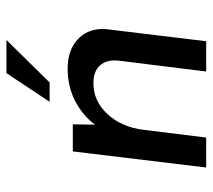

<svg xmlns="http://www.w3.org/2000/svg" viewBox="-52 -608 660 596"><g transform="rotate(-90 278.0 -310.0)"><path d="M486 -321Q486 -311 485 -306L448 0H354L388 -274Q391 -309 373 -329.5Q355 -350 317 -350Q262 -350 221.5 -306Q181 -262 173 -194L149 0H56L106 -414H190L189 -345Q218 -384 263 -407Q308 -430 363 -430Q419 -430 452.5 -400Q486 -370 486 -321ZM320 -486H260L349 -620H452Z"/></g></svg>

Font: Josefin Sans
Style: Italic
Weight: 400
Italic angle: -7°
Designer: Santiago Orozco
Foundry: Typemade
Version: Version 2.000